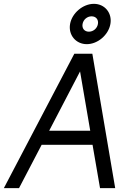

<svg xmlns="http://www.w3.org/2000/svg" viewBox="-42 -980 722 1000"><path d="M-22 0H57L175 -226H440L479 0H558L439 -700H345ZM214 -299 375 -608 428 -299ZM323 -855C313 -798 353 -750 410 -750C467 -750 523 -798 533 -855C543 -912 504 -960 447 -960C390 -960 333 -912 323 -855ZM388 -855C392 -878 412 -895 435 -895C458 -895 472 -878 468 -855C464 -832 444 -815 421 -815C398 -815 384 -832 388 -855Z"/></svg>

Font: Uncut Sans
Style: Italic
Weight: 400
Italic angle: -10°
Designer: Kasper Nordkvist
Foundry: Uncut Type
Version: Version 1.111;FEAKit 1.0